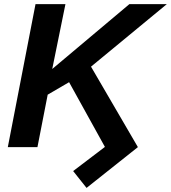

<svg xmlns="http://www.w3.org/2000/svg" viewBox="-20 -708 823 924"><path d="M484.9 -1 312.5 -312.5 209.5 -252.4 160.2 0H17.6L150.9 -688H294.9L231.4 -376L602.5 -688H782.7L418 -387.2L643.6 0L396.5 196.3L332 115.2Z"/></svg>

Font: Arimo
Style: Italic
Weight: 400
Italic angle: -12°
Designer: Steve Matteson
Foundry: Monotype Imaging Inc.
Version: Version 1.33